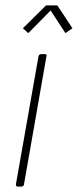

<svg xmlns="http://www.w3.org/2000/svg" viewBox="-20 -693 289 713"><path d="M60 0H46Q39 0 39 -8L123 -484Q125 -492 133 -492H147Q153 -492 153 -487L69 -8Q68 -1 60 0ZM223 -570 168 -654 85 -570 65 -588 151 -673H193L249 -588Z"/></svg>

Font: YamahaIndonesia935. App Thin
Style: Italic
Weight: 100
Italic angle: -10°
Designer: Dalton Maag Ltd
Foundry: Dalton Maag Ltd
Version: Version 1.002; January 01, 2024; Regular/Italic